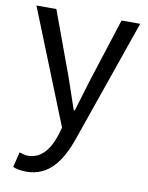

<svg xmlns="http://www.w3.org/2000/svg" viewBox="-87 -606 694 902"><g transform="rotate(10 260.5 -154.5)"><path d="M101 234C209 234 265 152 303 45L508 -543H419L322 -241C307 -193 291 -138 276 -89H271C254 -138 235 -194 219 -241L108 -543H13L231 1L219 42C197 109 158 159 96 159C82 159 66 154 55 150L37 223C54 230 75 234 101 234Z"/></g></svg>

Font: Noto Sans JP Regular
Style: Regular
Weight: 400
Designer: Ryoko NISHIZUKA (kana & ideographs); Paul D. Hunt (Latin, Greek & Cyrillic); Wenlong ZHANG (bopomofo); Sandoll Communica
Foundry: Adobe Systems Incorporated
Version: Version 1.004;PS 1.004;hotconv 1.0.82;makeotf.lib2.5.63406